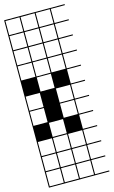

<svg xmlns="http://www.w3.org/2000/svg" viewBox="-148 -781 661 1115"><g transform="rotate(-15 182.0 -224.0)"><path d="M363.6 278.8H0V187.9H6.1V272.7H90.9V187.9H0V-727.3H363.6V-721.2H278.8V-636.4H363.6V-630.3H278.8V-545.5H363.6V-539.4H278.8V-454.5H363.6V-448.5H278.8V-363.6H363.6V-357.6H278.8V-272.7H363.6V-266.7H278.8V-181.8H363.6V-175.8H278.8V-90.9H363.6V-84.8H278.8V0H363.6V6.1H278.8V90.9H363.6V97H278.8V181.8H363.6V187.9H278.8V272.7H363.6ZM90.9 -636.4V-721.2H6.1V-636.4ZM187.9 -636.4H272.7V-721.2H187.9ZM97 -636.4H181.8V-721.2H97ZM187.9 -545.5H272.7V-630.3H187.9ZM6.1 -545.5H90.9V-630.3H6.1ZM97 -545.5H181.8V-630.3H97ZM97 -454.5H181.8V-539.4H97ZM187.9 -454.5H272.7V-539.4H187.9ZM6.1 -454.5H90.9V-539.4H6.1ZM187.9 -363.6H272.7V-448.5H187.9ZM6.1 -363.6H90.9V-448.5H6.1ZM97 -363.6H181.8V-448.5H97ZM97 -272.7H181.8V-357.6H97ZM187.9 -181.8H272.7V-266.7H187.9ZM6.1 -181.8H90.9V-266.7H6.1ZM187.9 -90.9H272.7V-175.8H187.9ZM6.1 -90.9H90.9V-175.8H6.1ZM97 0H181.8V-84.8H97ZM97 90.9H181.8V6.1H97ZM187.9 90.9H272.7V6.1H187.9ZM6.1 90.9H90.9V6.1H6.1ZM6.1 181.8H90.9V97H6.1ZM97 181.8H181.8V97H97ZM187.9 181.8H272.7V97H187.9ZM181.8 272.7V187.9H97V272.7ZM272.7 272.7V187.9H187.9V272.7Z"/></g></svg>

Font: Micro 5 Charted
Style: Regular
Weight: 400
Designer: Sarah Cadigan-Fried
Version: Version 1.000; ttfautohint (v1.8.4.7-5d5b)